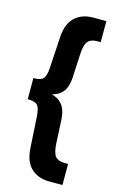

<svg xmlns="http://www.w3.org/2000/svg" viewBox="-111 -746 478 792"><g transform="rotate(15 128.5 -350.0)"><path d="M102 -350Q121 -345 133.5 -335.5Q146 -326 153 -314Q160 -302 163 -288.5Q166 -275 167 -261L172 -161Q174 -119 186.5 -104.5Q199 -90 225 -90H241V0H185Q138 0 108 -27Q78 -54 74 -111L66 -245Q64 -280 53.5 -292.5Q43 -305 11 -305V-395Q43 -395 53.5 -407.5Q64 -420 66 -455L74 -589Q78 -646 108 -673Q138 -700 185 -700H241V-610H225Q199 -610 186.5 -595.5Q174 -581 172 -539L167 -439Q166 -425 163 -411Q160 -397 153 -385Q146 -373 133.5 -364Q121 -355 102 -350Z"/></g></svg>

Font: BebasNeueW03-Regular
Style: Regular
Weight: 400
Designer: Ryoichi Tsunekawa
Foundry: Ryoichi Tsunekawa
Version: Version 1.30